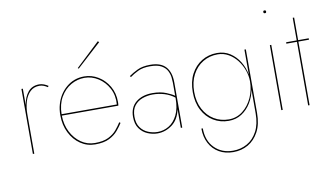

<svg xmlns="http://www.w3.org/2000/svg" viewBox="-88 -906 2309 1338"><g transform="rotate(-10 1066.5 -237.5)"><path d="M95 -460V-344Q104 -401 133 -435.5Q162 -470 212 -470Q229 -470 245.5 -463.5Q262 -457 275 -448L269 -440Q256 -449 241.5 -454.5Q227 -460 212 -460Q172 -460 146 -435Q120 -410 107.5 -369Q95 -328 95 -280V0H85V-460Z M675 -687 503 -530 497 -535 667 -695ZM724 -107Q709 -83 686.5 -56Q664 -29 626 -9.5Q588 10 525 10Q468 10 421.5 -21.5Q375 -53 347.5 -108Q320 -163 320 -232Q320 -274 330 -308Q350 -379 403.5 -424.5Q457 -470 530 -470Q583 -470 629 -442Q675 -414 703.5 -365.5Q732 -317 732 -254Q732 -248 731.5 -241Q731 -234 730 -228H330Q331 -163 357.5 -111.5Q384 -60 427.5 -30Q471 0 525 0Q584 0 620.5 -18Q657 -36 679 -62.5Q701 -89 716 -113ZM530 -460Q480 -460 434.5 -434Q389 -408 360 -358Q331 -308 330 -238H721Q726 -302 699.5 -352Q673 -402 627.5 -431Q582 -460 530 -460Z M851 -409 845 -417Q870 -435 906 -452.5Q942 -470 997 -470Q1072 -470 1107 -431Q1142 -392 1142 -320V0H1132V-132Q1117 -60 1069.5 -25Q1022 10 966 10Q931 10 896.5 -4.5Q862 -19 839.5 -50.5Q817 -82 817 -132Q817 -200 861.5 -236.5Q906 -273 979 -273Q1034 -273 1074.5 -256.5Q1115 -240 1132 -227V-320Q1132 -334 1129.5 -357Q1127 -380 1115 -404Q1103 -428 1074.5 -444Q1046 -460 995 -460Q943 -460 909 -443.5Q875 -427 851 -409ZM827 -133Q827 -85 848 -56Q869 -27 901.5 -13.5Q934 0 969 0Q1011 0 1048 -22Q1085 -44 1108.5 -90.5Q1132 -137 1132 -210V-214Q1100 -239 1060.5 -251Q1021 -263 979 -263Q941 -263 906 -250.5Q871 -238 849 -209.5Q827 -181 827 -133Z M1272 30H1282Q1282 117 1333 168.5Q1384 220 1464 220Q1518 220 1563 195Q1608 170 1635.5 118.5Q1663 67 1663 -10V-177Q1654 -127 1628 -84.5Q1602 -42 1562 -16Q1522 10 1470 10Q1410 10 1361.5 -19.5Q1313 -49 1285 -103Q1257 -157 1257 -230Q1257 -304 1285 -357.5Q1313 -411 1361.5 -440.5Q1410 -470 1470 -470Q1522 -470 1562 -444Q1602 -418 1628 -375.5Q1654 -333 1663 -283V-460H1673V-10Q1673 69 1644.5 122.5Q1616 176 1569 203Q1522 230 1464 230Q1407 230 1363.5 205Q1320 180 1296 134.5Q1272 89 1272 30ZM1267 -230Q1267 -160 1294.5 -108Q1322 -56 1368.5 -28Q1415 0 1473 0Q1528 0 1571 -33.5Q1614 -67 1638.5 -121Q1663 -175 1663 -235Q1663 -275 1649 -314.5Q1635 -354 1609.5 -387Q1584 -420 1549 -440Q1514 -460 1473 -460Q1415 -460 1368.5 -432Q1322 -404 1294.5 -352.5Q1267 -301 1267 -230Z M1838 -695Q1838 -705 1848 -705Q1858 -705 1858 -695Q1858 -685 1848 -685Q1838 -685 1838 -695ZM1843 -460H1853V0H1843Z M1958 -460H2033V-620H2043V-460H2118V-450H2043V0H2033V-450H1958Z"/></g></svg>

Font: Jost* Hairline
Style: Regular
Weight: 100
Version: Version 3.7